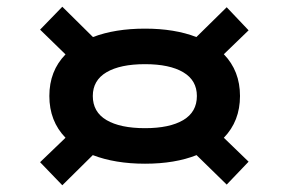

<svg xmlns="http://www.w3.org/2000/svg" viewBox="-20 -655 890 570"><path d="M165 -105 99 -173.5 174.5 -246Q126.5 -295.5 126.5 -370Q126.5 -444.5 174.5 -493.5L99 -567L165 -635L256 -545Q321.5 -570 410.5 -570Q498.5 -570 563 -545L653 -633.5L718 -565L644.5 -494Q692.5 -444.5 692.5 -370Q692.5 -295.5 644.5 -246L718 -175L653 -107L563.5 -194.5Q499.5 -169 410.5 -169Q322 -169 255.5 -194.5ZM410.5 -274.5Q483.5 -274.5 524 -298.5Q564.5 -322.5 564.5 -370Q564.5 -416.5 524 -440.5Q483.5 -464.5 410.5 -464.5Q337 -464.5 296.2 -440.5Q255.5 -416.5 255.5 -370Q255.5 -322.5 296.2 -298.5Q337 -274.5 410.5 -274.5Z"/></svg>

Font: League Mono Wide SemiBold
Style: Regular
Weight: 600
Width: 8
Designer: Tyler Finck
Foundry: The League of Moveable Type / Tyler Finck
Version: Version 2.210